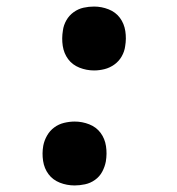

<svg xmlns="http://www.w3.org/2000/svg" viewBox="-20 -558 540 586"><path d="M267 -343Q244 -343 222.5 -351.5Q201 -360 188 -377.5Q175 -395 171.5 -418Q168 -441 172 -465Q174 -481 182.5 -496Q191 -511 205 -521Q219 -531 235 -534.5Q251 -538 267 -538Q290 -538 311.5 -529.5Q333 -521 346 -503.5Q359 -486 362.5 -463Q366 -440 362 -417Q360 -401 351.5 -386Q343 -371 329 -361Q315 -351 299 -347Q283 -343 267 -343ZM208 8Q184 8 162.5 -0.5Q141 -9 128 -26.5Q115 -44 111.5 -67Q108 -90 112 -113Q115 -129 123.5 -144Q132 -159 145.5 -169Q159 -179 175.5 -183Q192 -187 208 -187Q231 -187 252.5 -178.5Q274 -170 287 -152.5Q300 -135 303.5 -112Q307 -89 303 -65Q300 -49 292 -34Q284 -19 270 -9Q256 1 239.5 4.5Q223 8 208 8Z"/></svg>

Font: iosevka_custom_sans_ss08
Style: Bold Italic
Weight: 700
Italic angle: -10°
Designer: Belleve Invis
Foundry: Belleve Invis
Version: Version 10.3.0; ttfautohint (v1.8.3)